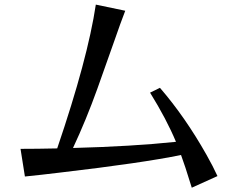

<svg xmlns="http://www.w3.org/2000/svg" viewBox="-20 -790 1040 854"><path d="M71.3 -127.9Q144.5 -127.9 234.4 -129.9Q370.1 -528.3 406.2 -769.5L537.1 -742.2Q515.6 -686.5 489.3 -610.4Q462.9 -534.2 413.1 -395.5Q363.3 -256.8 304.7 -131.8Q567.4 -138.7 762.7 -159.2Q720.7 -259.8 647.5 -377.9L691.4 -399.4Q803.7 -269.5 898.4 -101.6Q927.7 -49.8 947.3 -6.8L833 44.9Q800.8 -59.6 785.2 -100.6Q614.3 -65.4 248 -22.5Q159.2 -11.7 90.8 -4.9Z"/></svg>

Font: GenEi LateMin v2
Style: Medium
Weight: 500
Designer: o_tamon (Modified)
Foundry: o_tamon / Adobe Systems Incorporated / FONT 910 / Philipp H. Poll
Version: Version 2.1;Original Version 1.004